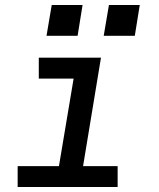

<svg xmlns="http://www.w3.org/2000/svg" viewBox="-20 -752 640 772"><path d="M51 0V-84H217L276 -436H136V-520H386L314 -84H453V0ZM397 -608 418 -732H542L522 -608ZM167 -608 188 -732H312L292 -608Z"/></svg>

Font: Iosevka SS04 Medium Extended
Style: Italic
Weight: 500
Width: 7
Italic angle: -9°
Monospace: yes
Designer: Belleve Invis
Foundry: Belleve Invis
Version: Version 19.0.0; ttfautohint (v1.8.4)